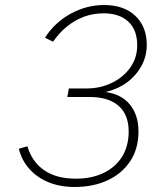

<svg xmlns="http://www.w3.org/2000/svg" viewBox="-20 -732 632 764"><path d="M277 12Q218 12 172 -7.2Q126 -26.5 96 -60.8Q66 -95 55 -140L89 -150Q107 -88.5 155.5 -54.8Q204 -21 282 -21Q345 -21 392.2 -43.8Q439.5 -66.5 465.8 -108.5Q492 -150.5 492 -209Q492 -276 451.8 -311Q411.5 -346 337 -346H248L254 -380H324Q379.5 -380 425.5 -402.5Q471.5 -425 498.8 -463.8Q526 -502.5 526 -552Q526 -613 490.5 -646Q455 -679 392 -679Q351.5 -679 315 -665.8Q278.5 -652.5 247.2 -627.2Q216 -602 191 -566L159 -582Q198 -643 261.2 -677.5Q324.5 -712 394 -712Q473 -712 518.5 -669Q564 -626 564 -553Q564 -488 519.5 -435.8Q475 -383.5 400 -366Q464 -357 497.5 -315.2Q531 -273.5 531 -209Q531 -141 498.8 -91.5Q466.5 -42 409.2 -15Q352 12 277 12Z"/></svg>

Font: Overpass Thin
Style: Italic
Weight: 250
Italic angle: -10°
Designer: Delve Withrington, Dave Bailey, Thomas Jockin
Foundry: Delve Fonts LLC
Version: Version 4.000